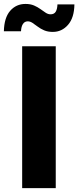

<svg xmlns="http://www.w3.org/2000/svg" viewBox="-58 -965 402 985"><path d="M228 -727.5V0H55.7V-727.5ZM212.9 -801.3Q187.5 -801.3 168.7 -809.3Q149.9 -817.4 135.5 -828.4Q121.1 -839.4 108.9 -847.4Q96.7 -855.5 84.5 -855.5Q68.4 -855.5 59.6 -842Q50.8 -828.6 49.8 -804.7H-38.1Q-36.6 -874 -5.9 -909.4Q24.9 -944.8 72.8 -944.8Q98.1 -944.8 116.7 -936.8Q135.3 -928.7 149.7 -918.2Q164.1 -907.7 176.3 -899.7Q188.5 -891.6 201.2 -891.6Q219.7 -891.6 227.8 -904.8Q235.8 -918 236.8 -942.4H323.7Q322.8 -874 291 -837.6Q259.3 -801.3 212.9 -801.3Z"/></svg>

Font: Inter 16pt ExtraBold
Style: Regular
Weight: 800
Version: Version 4.001;git-66647c0bb